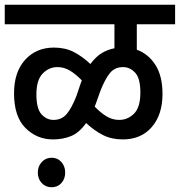

<svg xmlns="http://www.w3.org/2000/svg" viewBox="-20 -642 756 807"><path d="M0 -540V-622H716V-540H555V-433Q603 -416 633 -369.5Q663 -323 663 -247Q663 -160 618 -108Q573 -56 496 -56Q449 -56 412.5 -74.5Q376 -93 342 -125Q313 -84 278.5 -70Q244 -56 203 -56Q135 -56 87 -104Q39 -152 39 -250Q39 -339 85.5 -390.5Q132 -442 207 -442Q254 -442 290 -423.5Q326 -405 360 -373Q383 -404 408 -419Q433 -434 461 -439V-540ZM382 -204Q380 -199 378 -194Q404 -167 428.5 -152.5Q453 -138 481 -138Q517 -138 543.5 -164.5Q570 -191 570 -253Q570 -313 548 -336.5Q526 -360 497 -360Q463 -360 442.5 -335.5Q422 -311 402 -260ZM133 -245Q133 -185 154.5 -161.5Q176 -138 205 -138Q239 -138 260 -162.5Q281 -187 301 -238L320 -294Q322 -299 324 -304Q298 -331 273.5 -345.5Q249 -360 221 -360Q186 -360 159.5 -333Q133 -306 133 -245ZM139 83Q139 57 155.5 39Q172 21 197 21Q222 21 238 39Q254 57 254 83Q254 110 238 127.5Q222 145 197 145Q172 145 155.5 127.5Q139 110 139 83Z"/></svg>

Font: Noto Sans SemiCondensed Medium
Style: Italic
Weight: 500
Width: 4
Italic angle: -12°
Designer: Monotype Design Team
Foundry: Monotype Imaging Inc.
Version: Version 2.013; ttfautohint (v1.8.4.7-5d5b)